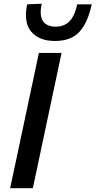

<svg xmlns="http://www.w3.org/2000/svg" viewBox="-20 -992 504 1012"><path d="M33.5 0Q46 -58.5 57.5 -113Q69 -167.5 83.5 -235L134 -473Q148.5 -542 160.5 -597.8Q172.5 -653.5 185 -713H304.5Q292 -654 280 -597.8Q268 -541.5 253.5 -473L203 -235Q189 -167.5 177.2 -113Q165.5 -58.5 153 0ZM269.5 -776Q186.5 -776 144.8 -825Q103 -874 123 -969L200 -972.5Q186.5 -909 206.8 -880.2Q227 -851.5 273 -851.5Q319.5 -851.5 347 -880.5Q374.5 -909.5 387 -969H463.5Q443 -872.5 398.5 -824.2Q354 -776 269.5 -776Z"/></svg>

Font: Commissioner Medium
Style: Italic
Weight: 500
Italic angle: -12°
Designer: Kostas Bartsokas
Foundry: Kostas Bartsokas
Version: Version 1.000; ttfautohint (v1.8.3)